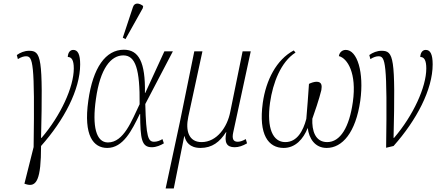

<svg xmlns="http://www.w3.org/2000/svg" viewBox="-20 -826 2475 1085"><path d="M127 215C187 234 212 188 212 -1C342 -147 433 -320 433 -462C433 -519 420 -544 394 -544C376 -544 364 -529 363 -504C385 -504 397 -486 397 -439C397 -334 323 -173 215 -47H212C223 -503 213 -539 144 -539C119 -539 94 -529 75 -515L81 -492C100 -504 115 -508 127 -508C166 -508 177 -476 170 5L118 212Z M689 -605 787 -780 789 -792C769 -808 740 -815 731 -785L674 -613ZM586 10C676 10 725 -89 770 -182H772C773 -40 780 6 838 6C863 6 888 -5 906 -16L898 -40C884 -31 867 -25 851 -25C817 -25 806 -51 801 -238L957 -536H909L801 -301H799C802 -475 764 -545 680 -545C577 -545 505 -444 479 -257C451 -59 508 10 586 10ZM590 -21C523 -21 500 -112 522 -266C546 -440 607 -513 677 -513C746 -513 771 -434 769 -237C725 -146 680 -21 590 -21Z M916 239H962L1021 -56H1023C1029 -26 1051 10 1113 10C1179 10 1222 -24 1257 -79H1259C1247 -21 1260 6 1306 6C1329 6 1352 -2 1376 -16L1369 -40C1348 -28 1334 -25 1323 -25C1298 -25 1290 -42 1298 -78L1397 -536H1351L1281 -193C1265 -109 1206 -23 1119 -23C1047 -23 1027 -87 1044 -166L1124 -536H1078L996 -134Z M1465 -245C1440 -64 1497 10 1583 10C1649 10 1694 -40 1719 -103C1726 -43 1760 10 1826 10C1914 10 1990 -76 2016 -257C2038 -417 1999 -544 1934 -544C1914 -544 1898 -530 1895 -509C1943 -497 1997 -413 1974 -250C1954 -107 1903 -23 1829 -23C1761 -23 1742 -88 1745 -155C1755 -182 1785 -270 1796 -317C1800 -342 1799 -364 1769 -364C1755 -364 1738 -358 1726 -352C1722 -285 1716 -216 1711 -154C1693 -86 1659 -23 1592 -23C1522 -23 1486 -101 1506 -246C1522 -358 1567 -476 1650 -529L1640 -541C1542 -489 1483 -373 1465 -245Z M2067 -515 2073 -492C2092 -504 2107 -508 2119 -508C2158 -508 2169 -476 2162 9L2204 -1C2334 -147 2425 -320 2425 -462C2425 -519 2412 -544 2386 -544C2368 -544 2356 -529 2355 -504C2377 -504 2389 -486 2389 -439C2389 -334 2315 -173 2207 -47H2204C2215 -503 2205 -539 2136 -539C2111 -539 2086 -529 2067 -515Z"/></svg>

Font: Noto Serif Condensed ExtraLight
Style: Italic
Weight: 200
Width: 3
Italic angle: -12°
Designer: Monotype Design Team
Foundry: Monotype Imaging Inc.
Version: Version 2.013